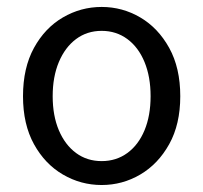

<svg xmlns="http://www.w3.org/2000/svg" viewBox="-20 -518 582 550"><path d="M271.2 12Q211.6 12 160.1 -18.1Q108.7 -48.1 77.3 -105Q45.9 -161.9 45.9 -242.4Q45.9 -323.5 77.3 -380.8Q108.7 -438 160.1 -468Q211.6 -498.1 271.2 -498.1Q330.7 -498.1 381.9 -468Q433 -438 464.7 -380.8Q496.4 -323.5 496.4 -242.4Q496.4 -161.9 464.7 -105Q433 -48.1 381.9 -18.1Q330.7 12 271.2 12ZM271.2 -56.5Q313 -56.5 344.8 -79.7Q376.6 -102.9 394 -144.8Q411.4 -186.7 411.4 -242.4Q411.4 -298.1 394 -340.3Q376.6 -382.6 344.8 -406.1Q313 -429.6 271.2 -429.6Q229.4 -429.6 197.9 -406.1Q166.4 -382.6 148.6 -340.3Q130.9 -298.1 130.9 -242.4Q130.9 -186.7 148.6 -144.8Q166.4 -102.9 197.9 -79.7Q229.4 -56.5 271.2 -56.5Z"/></svg>

Font: Source Sans Variable
Style: Regular
Weight: 200
Designer: Paul D. Hunt
Foundry: Adobe Systems Incorporated
Version: Version 3.006;hotconv 1.0.111;makeotfexe 2.5.65597